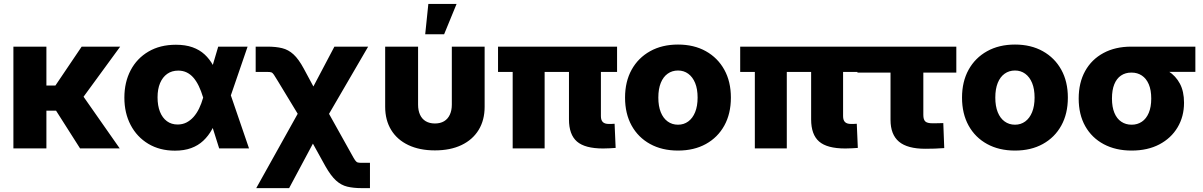

<svg xmlns="http://www.w3.org/2000/svg" viewBox="-20 -762 6179 986"><path d="M218.3 -522.5V0H48.8V-522.5ZM597.2 -522.5 356.9 -193.8H190.4L179.2 -322.8H264.6L399.4 -522.5ZM391.1 0 262.2 -202.6 398.9 -279.8 594.7 0Z M878.4 11.7Q800.3 11.7 741.7 -23.4Q683.1 -58.6 650.9 -120.1Q618.7 -181.6 618.7 -260.3Q618.7 -339.8 650.9 -401.1Q683.1 -462.4 742.7 -497.3Q802.2 -532.2 883.3 -532.2Q932.1 -532.2 968.5 -519.3Q1004.9 -506.3 1030.8 -482.4Q1056.6 -458.5 1074.2 -426.3Q1091.8 -394 1103 -356H1134.3L1162.6 -280.8L1258.8 0H1105.5L1022.9 -262.2Q1013.2 -294.4 1001 -319.8Q988.8 -345.2 973.6 -362.8Q958.5 -380.4 939 -389.9Q919.4 -399.4 895.5 -399.4Q862.3 -399.4 838.6 -382.6Q814.9 -365.7 802 -335.2Q789.1 -304.7 789.1 -262.2Q789.1 -219.2 801.5 -188Q814 -156.7 837.2 -139.6Q860.4 -122.6 892.1 -122.6Q917 -122.6 937.3 -132.8Q957.5 -143.1 973.9 -161.4Q990.2 -179.7 1002.4 -204.8Q1014.6 -230 1022.9 -259.3L1100.6 -522.5H1251.5L1161.1 -259.3L1132.3 -172.4H1100.1Q1087.4 -131.3 1068.8 -97.7Q1050.3 -64 1023.9 -39.3Q997.6 -14.6 961.7 -1.5Q925.8 11.7 878.4 11.7Z M1295.9 204.1 1551.3 -253.9H1627L1784.2 27.8Q1796.9 51.3 1803.5 60.8Q1810.1 70.3 1817.1 72.3Q1824.2 74.2 1837.4 74.2H1879.9V204.1H1837.4Q1794.9 204.1 1763.4 196.5Q1731.9 189 1705.6 165Q1679.2 141.1 1650.9 91.3L1586.9 -24.4L1464.8 204.1ZM1546.4 -115.7 1407.2 -345.2Q1393.1 -368.7 1386.5 -378.4Q1379.9 -388.2 1373.5 -390.4Q1367.2 -392.6 1353.5 -392.6H1293V-522.5H1353.5Q1397 -522.5 1429 -514.6Q1460.9 -506.8 1487.3 -482.7Q1513.7 -458.5 1540 -409.7L1589.4 -317.9L1697.3 -522.5H1870.6L1633.8 -115.7Z M2213.4 10.3Q2134.3 10.3 2076.9 -17.1Q2019.5 -44.4 1988.8 -94.7Q1958 -145 1958 -213.9V-522.5H2127V-224.6Q2127 -194.8 2137 -172.9Q2147 -150.9 2166.5 -139.4Q2186 -127.9 2213.4 -127.9Q2241.2 -127.9 2260.5 -139.4Q2279.8 -150.9 2290 -172.9Q2300.3 -194.8 2300.3 -224.6V-522.5H2468.8V-213.9Q2468.8 -145 2438 -94.7Q2407.2 -44.4 2350.1 -17.1Q2293 10.3 2213.4 10.3ZM2163.6 -585.9 2179.7 -741.7H2324.7L2260.7 -585.9Z M3077.1 0.5Q2983.9 0.5 2942.9 -35.2Q2901.9 -70.8 2901.9 -148.9V-488.3H3065.9V-165.5Q3065.9 -145 3075.7 -135.3Q3085.4 -125.5 3106.4 -125.5Q3113.3 -125.5 3122.3 -125.7Q3131.3 -126 3136.2 -126.5L3141.6 -2.4Q3129.4 -1.5 3111.6 -0.5Q3093.8 0.5 3077.1 0.5ZM2612.8 0V-488.3H2776.9V0ZM2537.6 -392.6V-522.5H3148.9V-392.6Z M3461.9 11.2Q3379.9 11.2 3318.6 -22.5Q3257.3 -56.2 3223.6 -117.2Q3189.9 -178.2 3189.9 -260.7Q3189.9 -342.8 3223.6 -403.8Q3257.3 -464.8 3318.6 -499Q3379.9 -533.2 3461.9 -533.2Q3543.9 -533.2 3605 -499Q3666 -464.8 3699.7 -403.8Q3733.4 -342.8 3733.4 -260.7Q3733.4 -178.2 3699.7 -117.2Q3666 -56.2 3605 -22.5Q3543.9 11.2 3461.9 11.2ZM3461.9 -121.6Q3491.7 -121.6 3514.4 -138.2Q3537.1 -154.8 3549.8 -186Q3562.5 -217.3 3562.5 -260.7Q3562.5 -305.2 3549.8 -335.9Q3537.1 -366.7 3514.4 -383.3Q3491.7 -399.9 3461.9 -399.9Q3431.6 -399.9 3408.7 -383.5Q3385.7 -367.2 3373.3 -336.2Q3360.8 -305.2 3360.8 -260.7Q3360.8 -216.8 3373.3 -185.8Q3385.7 -154.8 3408.7 -138.2Q3431.6 -121.6 3461.9 -121.6Z M4320.8 0.5Q4227.5 0.5 4186.5 -35.2Q4145.5 -70.8 4145.5 -148.9V-488.3H4309.6V-165.5Q4309.6 -145 4319.3 -135.3Q4329.1 -125.5 4350.1 -125.5Q4356.9 -125.5 4366 -125.7Q4375 -126 4379.9 -126.5L4385.3 -2.4Q4373 -1.5 4355.2 -0.5Q4337.4 0.5 4320.8 0.5ZM3856.4 0V-488.3H4020.5V0ZM3781.2 -392.6V-522.5H4392.6V-392.6Z M4731.9 2Q4640.1 2 4596.7 -34.4Q4553.2 -70.8 4553.2 -146.5V-389.2H4383.3V-522.5H4891.1V-389.2H4721.7V-171.9Q4721.7 -147.9 4731.7 -138.4Q4741.7 -128.9 4768.6 -128.9Q4782.2 -128.9 4796.9 -129.2Q4811.5 -129.4 4824.2 -129.9L4829.1 -1.5Q4804.7 0.5 4780.3 1.2Q4755.9 2 4731.9 2Z M5192.4 11.2Q5110.4 11.2 5049.1 -22.5Q4987.8 -56.2 4954.1 -117.2Q4920.4 -178.2 4920.4 -260.7Q4920.4 -342.8 4954.1 -403.8Q4987.8 -464.8 5049.1 -499Q5110.4 -533.2 5192.4 -533.2Q5274.4 -533.2 5335.4 -499Q5396.5 -464.8 5430.2 -403.8Q5463.9 -342.8 5463.9 -260.7Q5463.9 -178.2 5430.2 -117.2Q5396.5 -56.2 5335.4 -22.5Q5274.4 11.2 5192.4 11.2ZM5192.4 -121.6Q5222.2 -121.6 5244.9 -138.2Q5267.6 -154.8 5280.3 -186Q5293 -217.3 5293 -260.7Q5293 -305.2 5280.3 -335.9Q5267.6 -366.7 5244.9 -383.3Q5222.2 -399.9 5192.4 -399.9Q5162.1 -399.9 5139.2 -383.5Q5116.2 -367.2 5103.8 -336.2Q5091.3 -305.2 5091.3 -260.7Q5091.3 -216.8 5103.8 -185.8Q5116.2 -154.8 5139.2 -138.2Q5162.1 -121.6 5192.4 -121.6Z M5791.5 11.2Q5709.5 11.2 5648.2 -21.5Q5586.9 -54.2 5553.2 -114Q5519.5 -173.8 5519.5 -255.9Q5519.5 -337.4 5552.7 -397.2Q5585.9 -457 5646.7 -489.7Q5707.5 -522.5 5789.1 -522.5H6118.7V-393.1H5888.7L5789.1 -389.2Q5759.3 -389.2 5736.8 -374Q5714.4 -358.9 5702.4 -329.3Q5690.4 -299.8 5690.4 -255.9Q5690.4 -212.4 5702.9 -182.4Q5715.3 -152.3 5738.3 -137Q5761.2 -121.6 5791.5 -121.6Q5821.3 -121.6 5844 -137Q5866.7 -152.3 5879.4 -182.4Q5892.1 -212.4 5892.1 -255.9Q5892.1 -299.8 5879.4 -329.3Q5866.7 -358.9 5844 -374Q5821.3 -389.2 5791.5 -389.2V-441.9Q5845.7 -441.9 5894.3 -431.2Q5942.9 -420.4 5980.5 -396.2Q6018.1 -372.1 6039.3 -332.3Q6060.5 -292.5 6060.5 -234.4Q6060.5 -163.6 6027.3 -107.9Q5994.1 -52.2 5933.8 -20.5Q5873.5 11.2 5791.5 11.2Z"/></svg>

Font: Inter 28pt ExtraBold
Style: Regular
Weight: 800
Designer: Rasmus Andersson
Foundry: rsms
Version: Version 4.001;git-66647c0bb